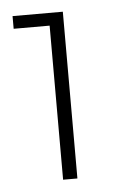

<svg xmlns="http://www.w3.org/2000/svg" viewBox="-39 -798 291 468"><g transform="rotate(-5 106.5 -564.0)"><path d="M9 -768V-737H97V-360H132V-768Z"/></g></svg>

Font: Montserrat arm ExtraLight
Style: Regular
Weight: 275
Designer: Julieta Ulanovsky
Foundry: Julieta Ulanovsky
Version: Version 6.000;PS 006.000;hotconv 1.0.88;makeotf.lib2.5.64775